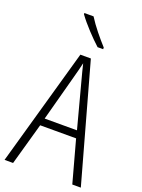

<svg xmlns="http://www.w3.org/2000/svg" viewBox="-174 -1024 812 1100"><g transform="rotate(20 232.5 -473.5)"><path d="M198 -947H142V-940C175 -893 238 -827 280 -789H314V-799C276 -841 229 -897 198 -947ZM413 0H465L266 -715H202L0 0H52L124 -256H343ZM258 -580 332 -301H135L210 -580C219 -613 227 -643 234 -674C242 -642 249 -612 258 -580Z"/></g></svg>

Font: Noto Sans Armenian Condensed ExtraLight
Style: Regular
Weight: 200
Width: 3
Designer: Monotype Design Team
Foundry: Monotype Imaging Inc.
Version: Version 2.008